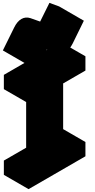

<svg xmlns="http://www.w3.org/2000/svg" viewBox="-70 -1274 662 1344"><path d="M286 -140V-640L130 -550V-650L528 -880V-780L372 -690V-190L528 -280V-180L130 50V-50ZM192 -797 123 -821 202 -981Q223 -1024 253 -1041Q283 -1058 316 -1047L384 -1023L449 -1154L517 -1129L439 -970Q417 -926 387.5 -909Q358 -892 324 -904L257 -927ZM286 -140 130 -50 -43 -150 113 -240ZM130 -50V50L-43 -50V-150ZM528 -280 372 -190 199 -290 355 -380ZM517 -1129 449 -1154 276 -1254 344 -1229ZM449 -1154 384 -1023 211 -1123 276 -1254ZM286 -640V-140L113 -240V-740ZM528 -880 130 -650 -43 -750 355 -980ZM130 -650V-550L-43 -650V-750ZM384 -1023 316 -1047Q283 -1058 253 -1041Q223 -1024 202 -981L123 -821L-50 -921L29 -1081Q50 -1124 79.5 -1141Q109 -1158 143 -1147L211 -1123Z"/></svg>

Font: Nabla Normal
Style: Regular
Weight: 400
Designer: Arthur Reinders Folmer
Version: Version 1.000